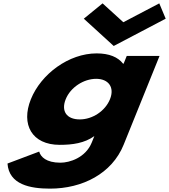

<svg xmlns="http://www.w3.org/2000/svg" viewBox="-20 -845 1004 1140"><path d="M24.5 126C33.4 251 159 275 276.7 275C469.2 275 644.9 186 714.3 14L927.3 -513H732.6L714 -467H710.7C680.2 -506 628.6 -528 553.8 -528C388.8 -528 224 -406 163.4 -256C102.8 -106 169.4 15 334.4 15C411.4 15 481.5 5 540.2 -37L524.9 1C488.1 92 392.8 121 338.9 121C254.2 121 221.1 86 212.7 55ZM370.2 -256C398.9 -327 477.4 -377 551.1 -377C623.7 -377 661.8 -327 633.1 -256C604.8 -186 529.6 -136 453.7 -136C374.5 -136 341.9 -186 370.2 -256ZM963.8 -734 925.7 -825 712.2 -713 589.1 -825 477.6 -734 655.2 -572Z"/></svg>

Font: Hussar
Style: BdWideOblFour
Weight: 700
Foundry: Cannot Into Space Fonts
Version: Version 2.00